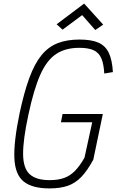

<svg xmlns="http://www.w3.org/2000/svg" viewBox="-20 -1034 648 1068"><path d="M255 14Q159 14 111.5 -24.5Q64 -63 60 -154Q56 -245 89 -404Q114 -521 143 -600Q172 -679 210 -726Q248 -773 300 -793.5Q352 -814 422 -814Q488 -814 527 -797Q566 -780 585 -740.5Q604 -701 608 -633L560 -625Q557 -680 543 -711Q529 -742 500 -755Q471 -768 421 -768Q344 -768 292 -733.5Q240 -699 204 -618Q168 -537 138 -396Q108 -257 108.5 -177.5Q109 -98 145 -65Q181 -32 256 -32Q303 -32 336.5 -44Q370 -56 397 -83.5Q424 -111 450 -157L493 -354H319L328 -400H552L499 -146Q466 -85 432.5 -50Q399 -15 357 -0.5Q315 14 255 14ZM510 -867 437 -950 328 -869 295 -899 448 -1014 554 -897Z"/></svg>

Font: Victor Mono Thin
Style: Italic
Weight: 100
Italic angle: -12°
Monospace: yes
Designer: Rune Bjørnerås
Version: Version 1.561;gftools[0.9.30]